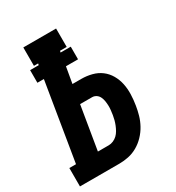

<svg xmlns="http://www.w3.org/2000/svg" viewBox="-192 -842 868 949"><g transform="rotate(-30 242.5 -367.5)"><path d="M-15 0V-105H23L96 -549H59V-621H108L110 -630H86V-735H273V-630H235L233 -621H291V-549H222L206 -457H257Q287 -457 316 -449.5Q345 -442 367.5 -425Q390 -408 404.5 -383Q419 -358 425 -329Q431 -300 430 -269Q429 -238 424 -208Q420 -182 412.5 -156Q405 -130 391.5 -105.5Q378 -81 358 -60Q338 -39 313.5 -25Q289 -11 262.5 -5.5Q236 0 210 0ZM148 -105H210Q223 -105 236 -110.5Q249 -116 259 -125.5Q269 -135 276 -147.5Q283 -160 288 -172.5Q293 -185 296.5 -198Q300 -211 302 -224Q304 -237 305.5 -250.5Q307 -264 306.5 -277Q306 -290 304 -302.5Q302 -315 296.5 -326.5Q291 -338 280.5 -345Q270 -352 257 -352H189Z"/></g></svg>

Font: Iosevka Slab Extrabold
Style: Italic
Weight: 800
Italic angle: -9°
Monospace: yes
Designer: Belleve Invis
Foundry: Belleve Invis
Version: Version 11.1.0; ttfautohint (v1.8.3)